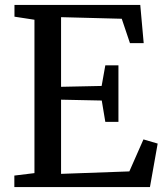

<svg xmlns="http://www.w3.org/2000/svg" viewBox="-20 -763 672 783"><path d="M120.5 -57V-682.5L39 -695V-743H552L566 -587H510L476.5 -686.5L229 -693V-409L394.5 -412.5L409.5 -496.5H463V-266H409.5L395 -353L229 -356.5V-54L507.5 -64L565 -194.5L623 -177.5L591.5 0H38.5V-47Z"/></svg>

Font: Merriweather 28pt
Style: Regular
Weight: 400
Version: Version 2.100